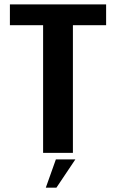

<svg xmlns="http://www.w3.org/2000/svg" viewBox="-20 -695 529 873"><path d="M176 0V-580.5H25V-675H462.5V-580.5H311.5V0ZM188.3 158.2 234 29.9H322.6L236.6 158.2Z"/></svg>

Font: Anybody SemiBold
Style: Regular
Weight: 600
Designer: Tyler Finck
Foundry: Etcetera Type Company
Version: Version 1.010; ttfautohint (v1.8.3) -l 8 -r 50 -G 200 -x 14 